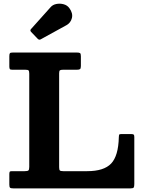

<svg xmlns="http://www.w3.org/2000/svg" viewBox="-20 -1040 794 1060"><path d="M188.5 -825.5 152 -863.5Q143.5 -872.5 152 -880.5L259.5 -1000.5Q271 -1014 291.2 -1018Q311.5 -1022 331.5 -1016.5Q351.5 -1011 363 -995Q383.5 -967 377 -940.5Q370.5 -914 347 -901L206 -823.5Q196.5 -817.5 188.5 -825.5ZM120 -655H48Q37.5 -655 34.5 -658.5Q31.5 -662 31.5 -673V-729.5Q31.5 -742.5 34.8 -746.2Q38 -750 51.5 -750H404Q417.5 -750 422 -746.8Q426.5 -743.5 426.5 -729.5V-675.5Q426.5 -662 421.8 -658.5Q417 -655 404.5 -655H329Q316 -655 311.2 -652Q306.5 -649 306.5 -635.5V-117Q306.5 -103 310.5 -99Q314.5 -95 329 -95H461.5Q553.5 -95 593.5 -137Q633.5 -179 636 -282Q636.5 -293.5 638.2 -296.8Q640 -300 652 -300H702Q713 -300 717.2 -297.5Q721.5 -295 721.5 -284V-24.5Q721.5 -9.5 718.2 -4.8Q715 0 700.5 0H53.5Q40 0 35.8 -3.5Q31.5 -7 31.5 -21V-78Q31.5 -87.5 33.5 -91.2Q35.5 -95 45 -95H116.5Q131.5 -95 136.5 -98.8Q141.5 -102.5 141.5 -118.5V-633Q141.5 -647 137.8 -651Q134 -655 120 -655Z"/></svg>

Font: Besley*
Style: Bold
Weight: 700
Designer: Owen Earl
Foundry: indestructible type*
Version: Version 2.000; ttfautohint (v1.8.3)